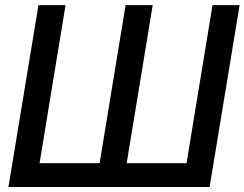

<svg xmlns="http://www.w3.org/2000/svg" viewBox="-20 -748 978 768"><path d="M133.8 -727.5H242.2L138.2 -95.2H378.4L482.4 -727.5H590.8L486.8 -95.2H726.1L830.1 -727.5H938.5L818.4 0H13.7Z"/></svg>

Font: Inter Tight Medium
Style: Italic
Weight: 500
Italic angle: -9.39999°
Designer: Rasmus Andersson
Foundry: rsms
Version: Version 3.004